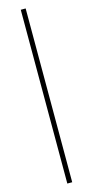

<svg xmlns="http://www.w3.org/2000/svg" viewBox="-163 -863 569 1175"><g transform="rotate(-15 121.5 -275.5)"><path d="M106 275V-826H137V275Z"/></g></svg>

Font: Noto Sans HK Thin Thin
Style: Regular
Weight: 250
Version: Version 2.004-H2;hotconv 1.0.118;makeotfexe 2.5.65603